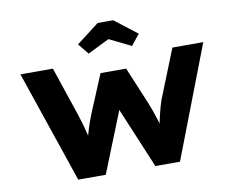

<svg xmlns="http://www.w3.org/2000/svg" viewBox="-94 -1055 1459 1182"><g transform="rotate(-10 635.5 -464.5)"><path d="M302 0 64 -700H267L371 -391Q377 -371 386 -342Q395 -313 403 -280.5Q411 -248 418 -218.5Q425 -189 426 -170H392Q395 -196 403 -232Q411 -268 424.5 -309Q438 -350 454 -390L551 -622H711L807 -392Q824 -350 837.5 -309.5Q851 -269 861.5 -233Q872 -197 873 -171L842 -170Q843 -186 846.5 -208Q850 -230 855.5 -255.5Q861 -281 867 -306.5Q873 -332 879.5 -355.5Q886 -379 892 -395L1014 -700H1207L938 0H784L608 -420H642L474 0ZM500 -753 445 -820 587 -929H684L825 -820L771 -753L620 -827H650Z"/></g></svg>

Font: Lexend Zetta ExtraBold
Style: Regular
Weight: 800
Designer: Bonnie Shaver-Troup, Thomas Jockin
Foundry: Lexend
Version: Version 1.007